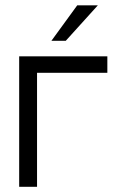

<svg xmlns="http://www.w3.org/2000/svg" viewBox="-20 -716 465 736"><path d="M355 -695.5 232 -559.5H177L276 -695.5ZM391.5 -500V-437H122V0H53.5V-500Z"/></svg>

Font: Overused Grotesk Book
Style: Regular
Weight: 375
Version: Version 0.004